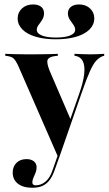

<svg xmlns="http://www.w3.org/2000/svg" viewBox="-20 -663 498 875"><path d="M245.2 54 62.1 -365.3Q54.8 -379.8 48.8 -388.7Q42.7 -397.6 34.7 -401.6Q26.6 -405.6 15.3 -407.3L4 -408.9V-417.7Q22.6 -416.9 49.6 -416.1Q76.6 -415.3 107.3 -415.3H104.8H113.7Q142.7 -415.3 167.3 -415.7Q191.9 -416.1 211.7 -416.5Q231.5 -416.9 243.5 -417.7V-408.9L229.8 -407.3Q203.2 -404 197.2 -390.7Q191.1 -377.4 207.3 -337.9L303.2 -115.3L296 -107.3L341.1 -236.3Q359.7 -288.7 363.7 -325.8Q367.7 -362.9 357.7 -383.5Q347.6 -404 325 -408.1L319.4 -408.9V-417.7Q341.9 -416.9 358.9 -416.1Q375.8 -415.3 392.7 -415.3Q410.5 -415.3 424.6 -416.1Q438.7 -416.9 454.8 -417.7V-408.9L446.8 -406.5Q430.6 -400 417.3 -385.1Q404 -370.2 389.1 -336.7Q374.2 -303.2 353.2 -242.7L250 54ZM127.4 192.7Q85.5 192.7 61.7 174.2Q37.9 155.6 37.9 123.4Q37.9 96 55.2 79Q72.6 62.1 100.8 62.1Q121.8 62.1 134.3 72.2Q146.8 82.3 146.8 99.2Q146.8 112.9 141.9 124.6Q137.1 136.3 132.3 147.2Q127.4 158.1 127.4 168.5Q127.4 181.5 142.7 181.5Q166.9 181.5 187.1 164.9Q207.3 148.4 219.4 112.9L247.6 32.3L256.5 35.5L228.2 114.5Q218.5 141.9 204.8 159.3Q191.1 176.6 172.2 184.7Q153.2 192.7 127.4 192.7ZM234.7 -483.9Q182.3 -483.9 142.7 -495.6Q103.2 -507.3 81.9 -529Q60.5 -550.8 60.5 -579Q60.5 -606.5 80.2 -624.6Q100 -642.7 130.6 -642.7Q154 -642.7 167.3 -632.3Q180.6 -621.8 180.6 -602.4Q180.6 -586.3 172.6 -573.4Q164.5 -560.5 156 -549.6Q147.6 -538.7 147.6 -527.4Q147.6 -510.5 171 -501.2Q194.4 -491.9 234.7 -491.9Q275.8 -491.9 299.2 -501.2Q322.6 -510.5 322.6 -527.4Q322.6 -538.7 314.5 -550Q306.5 -561.3 298 -573.8Q289.5 -586.3 289.5 -602.4Q289.5 -621 303.2 -631.9Q316.9 -642.7 340.3 -642.7Q371 -642.7 390.3 -624.6Q409.7 -606.5 409.7 -579Q409.7 -550.8 388.3 -529Q366.9 -507.3 327.4 -495.6Q287.9 -483.9 234.7 -483.9Z"/></svg>

Font: Playfair 144pt SemiCondensed ExtraBold
Style: Regular
Weight: 800
Width: 4
Designer: Claus Eggers Sørensen
Foundry: Claus Eggers Sørensen
Version: Version 2.203